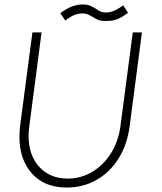

<svg xmlns="http://www.w3.org/2000/svg" viewBox="-20 -830 725 859"><path d="M67 -218Q67 -242 70 -267L125 -685H166L111 -265Q108 -243 108 -222Q108 -135 156 -83Q204 -31 283 -31Q342 -31 392.5 -61Q443 -91 476.5 -144.5Q510 -198 519 -267L574 -685H615L560 -265Q549 -182 510 -120Q471 -58 411 -24.5Q351 9 279 9Q179 9 123 -53.5Q67 -116 67 -218ZM350 -810Q370 -810 382 -805Q394 -800 409 -791Q420 -783 430 -778.5Q440 -774 455 -774Q488 -774 531 -806L553 -773Q525 -752 504.5 -744Q484 -736 451 -736Q433 -736 421 -740.5Q409 -745 395 -754Q382 -762 372 -766Q362 -770 349 -770Q331 -770 314 -763.5Q297 -757 272 -738L250 -771Q281 -794 304.5 -802Q328 -810 350 -810Z"/></svg>

Font: Bellota Text Light
Style: Italic
Weight: 300
Italic angle: -7.5°
Designer: Kemie Guaida
Foundry: Kemie Guaida
Version: Version 4.001